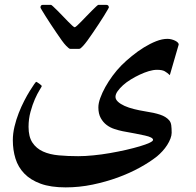

<svg xmlns="http://www.w3.org/2000/svg" viewBox="-20 -625 826 811"><path d="M697.3 -307.6Q686.5 -317.9 675.8 -324Q665 -330.1 643.1 -330.1Q627.4 -330.1 608.6 -324.5Q589.8 -318.8 570.6 -309.8Q551.3 -300.8 532.5 -289.3Q513.7 -277.8 499.5 -264.9Q485.4 -252 476.6 -239.5Q467.8 -227.1 467.8 -215.8Q467.8 -205.1 478.3 -195.3Q488.8 -185.5 506.1 -177.7Q523.4 -169.9 545.9 -164.3Q568.4 -158.7 592.3 -154.8Q631.8 -148.9 656.5 -140.6Q681.2 -132.3 694.3 -117.2Q701.7 -108.9 703.4 -95.7Q705.1 -82.5 705.1 -64Q705.1 -53.2 700 -39.6Q694.8 -25.9 686 -12.2Q677.2 1.5 666 13.7Q654.8 25.9 643.1 35.6Q612.8 59.6 570.3 83Q527.8 106.4 477.5 124.8Q427.2 143.1 371.1 154.8Q314.9 166.5 257.3 166.5Q194.3 166.5 151.6 150.9Q108.9 135.3 82.8 108.2Q56.6 81.1 45.4 44.9Q34.2 8.8 34.2 -32.7Q34.2 -61 41.3 -90.6Q48.3 -120.1 59.1 -147.5Q69.8 -174.8 82.3 -199Q94.7 -223.1 105.7 -240.7Q116.7 -258.3 124 -268.8Q131.3 -279.3 132.8 -279.3Q134.3 -279.3 138.4 -276.6Q142.6 -273.9 146.7 -271Q150.9 -268.1 153.8 -265.1Q156.7 -262.2 156.7 -261.7Q156.2 -259.3 147 -244.4Q137.7 -229.5 127.4 -206.3Q117.2 -183.1 108.9 -152.8Q100.6 -122.6 100.6 -89.4Q100.6 -47.4 116.9 -22.7Q133.3 2 161.6 14.9Q189.9 27.8 228.3 31.2Q266.6 34.7 310.5 34.7Q339.4 34.7 374.3 31.2Q409.2 27.8 444.3 21.7Q479.5 15.6 512.5 8.1Q545.4 0.5 570.8 -7.1Q596.2 -14.6 611.3 -21.7Q626.5 -28.8 626.5 -34.2Q626.5 -44.9 592.3 -52.5Q558.1 -60.1 498 -70.8Q481.4 -74.2 463.4 -80.1Q445.3 -85.9 430.4 -97.2Q415.5 -108.4 405.5 -126.5Q395.5 -144.5 395.5 -171.4Q395.5 -189 403.6 -211.2Q411.6 -233.4 425 -257.6Q438.5 -281.7 455.8 -305.2Q473.1 -328.6 492.2 -348.1Q512.2 -368.2 537.1 -388.4Q562 -408.7 588.1 -424.8Q614.3 -440.9 639.6 -450.9Q665 -460.9 687.5 -460.9Q695.8 -460.9 704.3 -458.7Q712.9 -456.5 719.7 -453.1Q726.6 -449.7 730.7 -445.6Q734.9 -441.4 734.9 -437ZM150.9 -593.3Q150.9 -605 162.1 -604.5H195.3Q197.3 -604.5 204.8 -597.4Q212.4 -590.3 222.7 -580.1Q232.9 -569.8 244.9 -557.4Q256.8 -544.9 267.1 -534.4Q277.3 -523.9 285.2 -516.8Q293 -509.8 295.4 -509.8Q297.9 -509.8 305.7 -516.8Q313.5 -523.9 323.7 -534.4Q334 -544.9 345.9 -557.4Q357.9 -569.8 368.2 -580.1Q378.4 -590.3 386 -597.4Q393.6 -604.5 395.5 -604.5H428.7Q439.5 -604.5 439.9 -593.3Q439.9 -592.8 433.8 -582.3Q427.7 -571.8 418.2 -556.4Q408.7 -541 396.5 -522.7Q384.3 -504.4 372.3 -486.6Q360.4 -468.8 349.4 -453.9Q338.4 -439 331.1 -431.2Q325.7 -425.8 321.8 -422.1Q317.9 -418.5 313.5 -418.5H277.3Q273.4 -418.5 269.3 -422.4Q265.1 -426.3 259.8 -431.2Q252 -439 241.2 -453.9Q230.5 -468.8 218.5 -486.6Q206.5 -504.4 194.3 -522.7Q182.1 -541 172.6 -556.4Q163.1 -571.8 157 -581.8Q150.9 -591.8 150.9 -593.3Z"/></svg>

Font: Accordance
Style: Bold
Weight: 700
Version: Version 1.2 (build January 31, 2020) Miklal Software Solutio